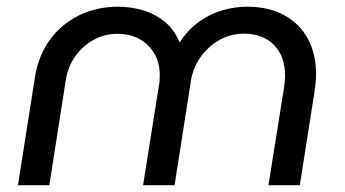

<svg xmlns="http://www.w3.org/2000/svg" viewBox="-20 -542 1011 562"><path d="M32.6 0 82.6 -318Q92.8 -380.2 126.2 -425.8Q159.6 -471.4 211.2 -496.9Q262.8 -522.4 327 -522.4Q360.8 -522.4 395.6 -512.7Q430.4 -503 459.6 -480.5Q488.8 -458 505.4 -418.6H506.4Q531.2 -456.2 563.8 -479.2Q596.4 -502.2 632.5 -512.3Q668.6 -522.4 702.6 -522.4Q767 -522.4 812.3 -497.4Q857.6 -472.4 881.4 -428Q905.2 -383.6 905.2 -324Q905.2 -310.8 903.7 -297.3Q902.2 -283.8 900.2 -270.8L857.6 0H765.8L811.4 -285.8Q812.8 -293.8 813.6 -302.6Q814.4 -311.4 814.4 -319.6Q814.4 -377.4 782 -410.4Q749.6 -443.4 693.2 -443.4Q655.6 -443.4 622.6 -424.9Q589.6 -406.4 567.4 -375.4Q545.2 -344.4 539 -306.6L491 0H398.8L444.6 -287.8Q446.6 -296.8 447.1 -305.6Q447.6 -314.4 447.6 -322.2Q447.6 -358.6 431.6 -385.6Q415.6 -412.6 388.1 -427.8Q360.6 -443 323.8 -443Q286 -443 254 -425.3Q222 -407.6 200.6 -377.5Q179.2 -347.4 173 -310.4L124.4 0Z"/></svg>

Font: MuseoModerno Thin
Style: Italic
Weight: 100
Italic angle: -9°
Designer: Pablo Cosgaya, Héctor Gatti, Marcela Romero, and the Authors of The MuseoModerno Project.
Foundry: Omnibus-Type Team
Version: Version 1.003